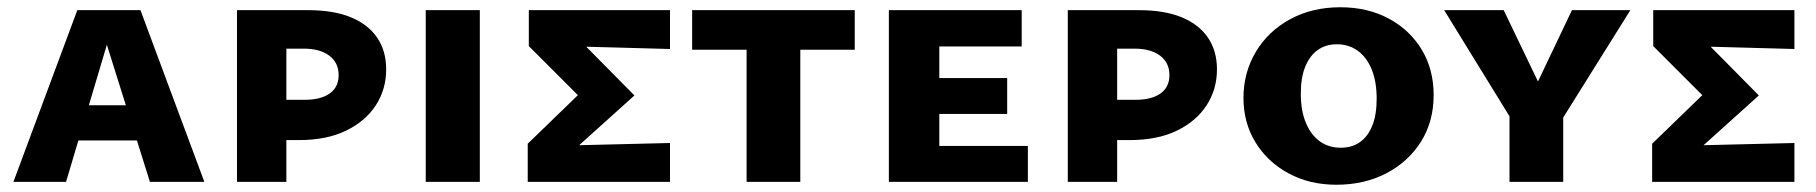

<svg xmlns="http://www.w3.org/2000/svg" viewBox="-20 -501 5004 529"><path d="M17 0 193 -473H367L543 0H393L258 -430H290L162 0ZM121 -114 155 -211H385L430 -114Z M633 0V-473H829Q899 -473 946.5 -453.5Q994 -434 1019 -397.5Q1044 -361 1044 -310Q1044 -255 1015.5 -211Q987 -167 933.5 -141Q880 -115 803 -115H703V-226H819Q864 -226 888.5 -243.5Q913 -261 913 -294Q913 -328 887.5 -347.5Q862 -367 816 -367H769V0Z M1153 0V-473H1302V0Z M1434 0V-105L1623 -288L1621 -190L1437 -374V-473H1826V-366L1570 -373L1553 -415L1728 -238L1538 -67V-100L1826 -107V0Z M2037 0V-473H2185V0ZM1887 -364V-473H2335V-364Z M2429 0V-473H2568V0ZM2479 0V-99H2812V0ZM2479 -187V-286H2755V-187ZM2479 -373V-473H2795V-373Z M2922 0V-473H3118Q3188 -473 3235.5 -453.5Q3283 -434 3308 -397.5Q3333 -361 3333 -310Q3333 -255 3304.5 -211Q3276 -167 3222.5 -141Q3169 -115 3092 -115H2992V-226H3108Q3153 -226 3177.5 -243.5Q3202 -261 3202 -294Q3202 -328 3176.5 -347.5Q3151 -367 3105 -367H3058V0Z M3662 8Q3588 8 3530 -23.5Q3472 -55 3439 -109Q3406 -163 3406 -231Q3406 -301 3440 -358Q3474 -415 3534.5 -448Q3595 -481 3673 -481Q3748 -481 3806 -450Q3864 -419 3897 -364.5Q3930 -310 3930 -239Q3930 -166 3895 -110.5Q3860 -55 3799.5 -23.5Q3739 8 3662 8ZM3674 -94Q3705 -94 3727 -109.5Q3749 -125 3761 -155Q3773 -185 3773 -229Q3773 -277 3759 -310.5Q3745 -344 3720.5 -361.5Q3696 -379 3663 -379Q3633 -379 3611 -363.5Q3589 -348 3576.5 -318Q3564 -288 3564 -243Q3564 -196 3578 -162.5Q3592 -129 3616.5 -111.5Q3641 -94 3674 -94Z M4143 -174 3959 -473H4123L4233 -244H4202L4311 -473H4472L4285 -174ZM4139 0V-216H4287V0Z M4532 0V-105L4721 -288L4719 -190L4535 -374V-473H4924V-366L4668 -373L4651 -415L4826 -238L4636 -67V-100L4924 -107V0Z"/></svg>

Font: Ysabeau SC ExtraBold
Style: Regular
Weight: 800
Designer: Christian Thalmann (Catharsis Fonts)
Version: Version 2.001;gftools[0.9.30]; featfreeze: smcp